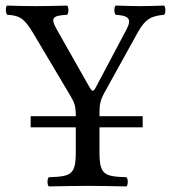

<svg xmlns="http://www.w3.org/2000/svg" viewBox="-20 -667 615 689"><path d="M337 -122V-210H492V-250H337V-257.7C337 -287.5 338.1 -304.4 354.5 -334L474 -550C502 -600.7 524.3 -609.7 569 -614C575 -620 575 -641 569 -647C541 -646 509 -645 486 -645C463 -645 427 -646 395 -647C389 -641 389 -620 395 -614C439.3 -611 455.2 -601.4 433.8 -561L323 -352C315 -336.8 310.2 -338.1 301.2 -354L185.2 -558.8C161 -601.4 165 -611 221 -614C227 -620 227 -641 221 -647C185 -646 147 -645 107 -645C68 -645 35 -646 5 -647C-1 -641 0 -620 6 -614C48 -611 65.2 -605.1 99.7 -547L231 -326C248.4 -296.8 251.9 -286.2 252 -250H90V-210H252V-122C252 -39 235 -34 155 -31C149 -25 149 -4 155 2C204 1 256.4 0 295 0C333.7 0 384 1 434 2C440 -4 440 -25 434 -31C354 -34 337 -39 337 -122Z"/></svg>

Font: Libertinus Math
Style: Regular
Weight: 400
Designer: Philipp H. Poll
Foundry: Khaled Hosny
Version: Version 6.2